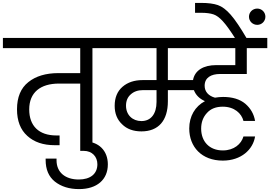

<svg xmlns="http://www.w3.org/2000/svg" viewBox="-47 -1001 1859 1321"><path d="M-27 -670H505V-498H355C268 -498 199 -477 148 -436C96 -395 70 -332 70 -249C70 -169 94 -108 141 -66C188 -23 251 -2 330 -2H363V-69H341C220 -69 154 -135 154 -248C154 -365 231 -426 359 -426H505V0H589V-670H721V-740H-27Z M330 248C374 283 430 300 497 300C620 300 695 235 695 130C695 37 634 -29 529 -29H505V37H529C588 37 623 78 623 129C623 196 574 234 495 234C402 234 342 185 342 102C342 98 342 94 342 90H267C267 93 267 96 267 99C267 165 288 214 330 248Z M667 -740V-670H1030V-450H935C878 -450 832 -435 796 -404C760 -373 742 -329 742 -273C742 -220 759 -178 793 -146C826 -113 871 -97 926 -97C1043 -97 1108 -171 1108 -304V-381H1287C1300 -347 1325 -322 1363 -305C1295 -269 1255 -201 1255 -117C1255 9 1340 104 1486 104C1612 104 1694 28 1708 -62H1628C1613 -10 1563 34 1486 34C1393 34 1337 -28 1337 -116C1337 -159 1350 -195 1377 -224C1403 -253 1439 -267 1486 -267C1565 -267 1615 -221 1628 -169H1708C1700 -216 1678 -255 1641 -287C1604 -318 1553 -334 1488 -334C1469 -334 1451 -332 1432 -329C1388 -341 1361 -370 1361 -411C1361 -467 1405 -492 1468 -492H1651V-670H1792V-740ZM1108 -450V-670H1572V-553H1441C1353 -553 1293 -517 1281 -450ZM853 -352C874 -371 902 -381 937 -381H1030V-300C1030 -217 991 -168 926 -168C865 -168 820 -210 820 -274C820 -307 831 -333 853 -352Z M1295 -913H1337C1373 -913 1401 -909 1422 -902C1443 -895 1464 -879 1486 -855C1509 -830 1537 -791 1572 -736H1651C1607 -811 1570 -866 1540 -900C1510 -934 1481 -956 1452 -966C1423 -976 1385 -981 1336 -981H1295ZM1666 -886C1666 -855 1691 -830 1723 -830C1754 -830 1779 -855 1779 -886C1779 -917 1754 -942 1723 -942C1691 -942 1666 -917 1666 -886Z"/></svg>

Font: Poppins
Style: Regular
Weight: 400
Designer: Ninad Kale (Devanagari), Jonny Pinhorn (Latin)
Foundry: Indian Type Foundry
Version: 4.004